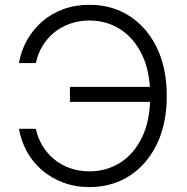

<svg xmlns="http://www.w3.org/2000/svg" viewBox="-20 -757 765 787"><path d="M347.2 9.8Q288.1 9.8 238.8 -8.8Q189.5 -27.3 151.9 -59.8Q114.3 -92.3 90.3 -135.7Q66.4 -179.2 57.6 -229H127Q134.8 -191.4 154.1 -159.7Q173.3 -127.9 201.9 -104.2Q230.5 -80.6 267.3 -67.6Q304.2 -54.7 347.2 -54.7Q416.5 -54.7 472.9 -90.3Q529.3 -126 562.5 -194.8Q595.7 -263.7 595.7 -363.3Q595.7 -462.9 562.5 -532Q529.3 -601.1 472.9 -637Q416.5 -672.9 347.2 -672.9Q304.2 -672.9 267.3 -659.9Q230.5 -647 201.7 -623.3Q172.9 -599.6 153.8 -567.9Q134.8 -536.1 127 -498.5H57.6Q66.4 -549.3 90.8 -592.5Q115.2 -635.7 152.6 -668.5Q189.9 -701.2 239.3 -719.2Q288.6 -737.3 347.2 -737.3Q439.5 -737.3 511 -691.2Q582.5 -645 623 -561.3Q663.6 -477.5 663.6 -363.3Q663.6 -250 623 -166.3Q582.5 -82.5 511 -36.4Q439.5 9.8 347.2 9.8ZM266.6 -339.4V-400.9H621.1V-339.4Z"/></svg>

Font: Inter 16pt Light
Style: Regular
Weight: 300
Version: Version 4.001;git-66647c0bb